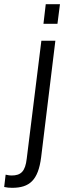

<svg xmlns="http://www.w3.org/2000/svg" viewBox="-79 -679 307 919"><path d="M196 -565 208 -659H140L129 -565ZM-24 161C-31 161 -40 160 -52 157L-59 216C-46 219 -34 220 -21 220C62 220 104 184 118 73L186 -484H119L49 80C42 142 21 161 -24 161Z"/></svg>

Font: Gamestation Condensed
Style: Italic
Weight: 400
Width: 3
Designer: Jonas Hecksher
Foundry: Jonas Hecksher, Playtypeª, e-types AS
Version: Version 1.003